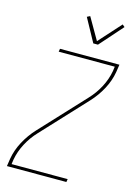

<svg xmlns="http://www.w3.org/2000/svg" viewBox="-141 -1038 782 1111"><g transform="rotate(15 250.0 -482.5)"><path d="M16 0 23 -46Q32 -99 59 -149.5Q86 -200 125 -242L370 -505Q407 -544 432 -591.5Q457 -639 466 -689L470 -717H134L137 -735H493L486 -689Q477 -636 450 -585.5Q423 -535 384 -493L139 -230Q102 -191 77 -143.5Q52 -96 43 -46L39 -18H375L372 0ZM315 -815 239 -954 257 -963 332 -833 451 -965 465 -953 343 -815Z"/></g></svg>

Font: Iosevka Curly Thin
Style: Italic
Weight: 100
Italic angle: -9°
Monospace: yes
Designer: Belleve Invis
Foundry: Belleve Invis
Version: Version 22.1.2; ttfautohint (v1.8.4)